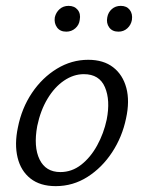

<svg xmlns="http://www.w3.org/2000/svg" viewBox="-20 -627 491 655"><path d="M170 8Q117 8 84 -18Q51 -44 40 -89.5Q29 -135 41 -192Q54 -258 89 -310Q124 -362 174 -392.5Q224 -423 281 -423Q333 -423 366 -397.5Q399 -372 411 -327Q423 -282 410 -223Q397 -160 362.5 -107.5Q328 -55 278.5 -23.5Q229 8 170 8ZM186 -40Q225 -40 257 -65Q289 -90 311.5 -131Q334 -172 344 -219Q357 -285 338 -329.5Q319 -374 266 -374Q231 -374 198.5 -352Q166 -330 142 -290Q118 -250 107 -197Q94 -126 115 -83Q136 -40 186 -40ZM206 -519Q185 -519 174.5 -533.5Q164 -548 167 -568Q171 -585 183.5 -596Q196 -607 214 -607Q234 -607 245 -593.5Q256 -580 252 -559Q250 -542 237 -530.5Q224 -519 206 -519ZM384 -519Q363 -519 352.5 -533.5Q342 -548 346 -568Q349 -585 361.5 -596Q374 -607 392 -607Q412 -607 422.5 -593.5Q433 -580 430 -559Q427 -542 414.5 -530.5Q402 -519 384 -519Z"/></svg>

Font: Ysabeau Infant
Style: Italic
Weight: 400
Italic angle: -12°
Designer: Christian Thalmann (Catharsis Fonts)
Version: Version 2.001;gftools[0.9.30]; featfreeze: ss01,ss02,lnum